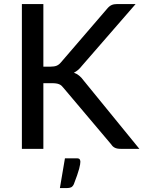

<svg xmlns="http://www.w3.org/2000/svg" viewBox="-20 -738 711 952"><path d="M195 -407.5H230Q249 -407.5 260.8 -412.2Q272.5 -417 282 -428.5L510.5 -694Q521.5 -707.5 533 -712.8Q544.5 -718 561.5 -718H652.5L386.5 -412Q376.5 -399 366.8 -391Q357 -383 346.5 -377.5Q374 -368 394.5 -339L671 0H578.5Q568.5 0 561.2 -1.5Q554 -3 548.8 -5.8Q543.5 -8.5 539.2 -12.5Q535 -16.5 531.5 -22L295 -302Q290 -308.5 285 -313Q280 -317.5 273.5 -320.2Q267 -323 258.5 -324.2Q250 -325.5 238.5 -325.5H195V0H88.5V-718H195ZM361 47Q372.5 47 375.5 52.5Q378.5 58 378.5 64Q378.5 69 377.2 77.2Q376 85.5 372.5 98.8Q369 112 362.5 130.8Q356 149.5 346 175.5Q340.5 187 332.5 190.8Q324.5 194.5 311.5 194.5H277L302 47Z"/></svg>

Font: Lato 2
Style: Regular
Weight: 500
Designer: Lukasz Dziedzic with Adam Twardoch and Botio Nikoltchev
Foundry: tyPoland Lukasz Dziedzic
Version: Version 2.015; 2015-08-06; http://www.latofonts.com/